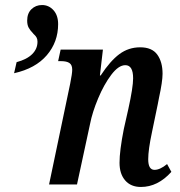

<svg xmlns="http://www.w3.org/2000/svg" viewBox="-20 -733 717 763"><path d="M455 -86Q455 -134 472 -220L490 -300Q509 -386 509 -422Q509 -474 478 -474Q451 -474 422 -435.5Q393 -397 370 -342Q347 -287 338 -241L286 0H175L259 -401Q267 -441 267 -456Q267 -475 256 -482.5Q245 -490 223 -490H211L221 -536H389L377 -433H380Q418 -491 454.5 -518Q491 -545 537 -545Q584 -545 605 -516Q626 -487 626 -440Q626 -409 612 -345L607 -319L584 -208Q569 -138 569 -100Q569 -58 594 -58Q616 -58 644 -81L661 -50Q607 10 540 10Q500 10 477.5 -16Q455 -42 455 -86ZM46 -486Q87 -497 108 -518Q129 -539 129 -567Q129 -577 125.5 -583.5Q122 -590 117 -594.5Q112 -599 111 -601Q100 -612 94 -623Q88 -634 88 -651Q88 -680 105 -696.5Q122 -713 147 -713Q174 -713 192.5 -692.5Q211 -672 211 -637Q211 -566 166 -513.5Q121 -461 36 -442Z"/></svg>

Font: Noto Serif CondSemiBold
Style: Italic
Weight: 600
Width: 3
Italic angle: -12°
Designer: Monotype Design Team
Foundry: Monotype Imaging Inc.
Version: Version 1.001